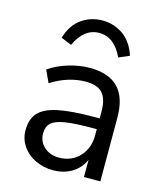

<svg xmlns="http://www.w3.org/2000/svg" viewBox="-111 -809 751 896"><g transform="rotate(15 265.0 -360.5)"><path d="M457 -307V0H378V-83Q359 -40 320 -16.5Q281 7 230 7Q183 7 143.5 -12Q104 -31 81 -65Q58 -99 58 -140Q58 -195 86 -225.5Q114 -256 178 -269.5Q242 -283 356 -283H378V-316Q378 -377 353 -404.5Q328 -432 272 -432Q188 -432 105 -380L78 -439Q116 -466 169.5 -482.5Q223 -499 273 -499Q366 -499 411.5 -451.5Q457 -404 457 -307ZM378 -202V-231H360Q272 -231 226 -223.5Q180 -216 160.5 -198.5Q141 -181 141 -147Q141 -108 169.5 -82.5Q198 -57 241 -57Q301 -57 339.5 -97.5Q378 -138 378 -202ZM439 -602 388 -580Q347 -668 274 -668Q201 -668 160 -580L109 -601Q129 -666 173.5 -697Q218 -728 274 -728Q329 -728 373.5 -697Q418 -666 439 -602Z"/></g></svg>

Font: wassup Sans
Style: Regular
Weight: 400
Version: Version 2.001